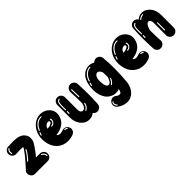

<svg xmlns="http://www.w3.org/2000/svg" viewBox="168 -1713 3043 3043"><g transform="rotate(-45 1689.0 -191.5)"><path d="M135.1 -1Q107.4 -1 84.9 -17.3Q62.4 -33.7 53 -60.4Q48 -74.8 48 -88.6Q48 -127.2 80.7 -155.4Q81.2 -155.9 81.2 -156.4Q95 -171.3 128.2 -207.7Q161.4 -244.1 202 -292.6Q252 -352.5 287.1 -405.4Q297 -421.3 303 -435.1Q300.5 -435.6 298 -436.6Q294.6 -437.1 289.6 -437.1Q270.8 -439.6 249.5 -439.6Q222.8 -439.6 194.1 -437.6Q167.8 -435.6 144.1 -435.6H143.1Q106.9 -435.6 81.7 -461.1Q56.4 -486.6 56.4 -522.3Q56.4 -558.4 81.7 -583.4Q106.9 -608.4 143.1 -608.4H144.1Q153 -608.4 170.8 -609.4Q202 -611.9 246 -611.9H255Q280.2 -611.9 305.9 -608.9Q356.9 -607.4 413.4 -578.7Q442.6 -561.9 464.9 -527.5Q487.1 -493.1 487.1 -453.5Q487.1 -409.4 473.3 -380.2Q459.4 -351 440.1 -324.3Q435.6 -318.3 431.7 -311.9Q387.6 -246 334.7 -182.2L328.2 -174.8H415.8Q452 -174.8 477.7 -149.8Q503.5 -124.8 503.5 -88.1Q503.5 -52.5 478.2 -27.2Q453 -2 416.8 -2H147.5Q141.1 -1 135.1 -1ZM100 -483.7H102.5Q105.4 -484.7 106.9 -487.1Q108.4 -489.6 108.4 -492.6V-494.1Q105 -505.4 105 -518.3Q105 -525.7 106.4 -534.2Q109.9 -555.4 128.7 -569.8Q132.2 -573.8 132.2 -577.2Q132.2 -580.7 130 -582.9Q127.7 -585.1 124.3 -585.1Q121.3 -585.1 118.8 -583.7Q94.1 -564.9 89.6 -537.6Q87.1 -527.7 87.1 -517.8Q87.1 -503 91.6 -489.6Q94.1 -483.7 100 -483.7ZM193.1 -218.8Q196 -218.8 198 -220.8Q218.3 -238.1 253.5 -283.7Q288.1 -328.7 311.4 -370.8L312.4 -374.8Q312.4 -378.2 309.9 -380.9Q307.4 -383.7 303.5 -383.7L303 -383.2Q298 -383.2 296 -378.2Q274.8 -338.6 239.6 -294.1Q222.3 -272.8 208.2 -256.4Q194.1 -240.1 187.1 -234.2Q184.2 -231.7 184.2 -227.7Q184.2 -225.2 185.6 -222.3Q188.6 -218.8 193.1 -218.8ZM472.3 -64.4Q475.7 -64.4 478.2 -66.6Q480.7 -68.8 480.7 -72.3V-78.7Q480.7 -92.6 476 -104Q471.3 -115.3 464.4 -124.8Q447 -145 425.7 -154L422.8 -155Q418.8 -155 416.6 -152.2Q414.4 -149.5 414.4 -146Q414.4 -141.6 419.3 -138.1Q436.6 -130.7 450.5 -114.4Q463.4 -99.5 463.4 -78.2V-72.8Q463.4 -68.8 465.6 -66.6Q467.8 -64.4 471.3 -64.4Z M873.8 2Q772.3 2 698.5 -61.4Q646 -109.4 622.8 -174.8Q599.5 -240.1 599.5 -309.9Q599.5 -397 635.1 -465.6Q670.8 -534.2 730 -574.3Q789.1 -614.4 858.9 -614.4Q890.1 -614.4 921.8 -605.2Q953.5 -596 983.2 -574.8Q1014.4 -553.5 1037.1 -515.6Q1059.9 -477.7 1059.9 -430.7Q1059.9 -394.6 1043.6 -349.8Q1027.2 -305 986.1 -266.8Q923.3 -210.4 807.9 -196.5Q809.9 -194.6 811.4 -192.6Q812.9 -190.6 813.9 -189.6Q823.8 -180.2 836.4 -174.3Q849 -168.3 867.8 -168.3Q892.6 -168.3 932.2 -181.7Q946.5 -187.1 961.4 -187.1Q988.1 -187.1 1010.4 -171.8Q1032.7 -156.4 1042.6 -129.2Q1048 -114.9 1048 -100.5Q1048 -73.8 1032.2 -51.2Q1016.3 -28.7 989.1 -18.8Q929.7 2 873.8 2ZM668.3 -433.2Q673.8 -433.2 676.7 -438.1Q699.5 -494.6 741.1 -529.7Q782.7 -564.9 829.7 -564.9L841.1 -564.4Q844.1 -564.4 846.3 -566.3Q848.5 -568.3 849 -571.8Q849 -580.2 841.1 -581.2Q835.6 -581.7 830.2 -581.7H829.2Q775.2 -581.7 730.2 -543.3Q685.1 -505 660.9 -444.6L660.4 -441.1Q660.4 -435.6 665.8 -433.7ZM856.4 -342.6Q876.2 -342.6 892.3 -352.7Q908.4 -362.9 918.3 -378.2Q932.2 -398 932.2 -419.8Q932.2 -433.7 925.7 -446.5Q924.3 -448 922.3 -449.5Q920.3 -451 917.8 -451Q914.4 -451 911.6 -448.5Q908.9 -446 908.9 -442.6L910.4 -438.1Q914.4 -430.2 914.4 -419.8Q914.4 -404 904.5 -387.6Q886.1 -359.9 856.9 -359.9H855Q851.5 -359.9 848.8 -357.7Q846 -355.4 846 -352Q846 -344.1 854.5 -342.6ZM779.2 -366.8Q793.1 -366.8 819.1 -372Q845 -377.2 866.1 -389.1Q887.1 -401 887.1 -420.8Q887.1 -429.2 879 -435.1Q870.8 -441.1 858.9 -441.1Q838.1 -441.1 814.6 -424.3Q791.1 -407.4 779.2 -366.8ZM636.6 -359.4Q639.6 -359.4 642.1 -361.1Q644.6 -362.9 645 -365.8Q649 -379.2 655 -394.1Q656.9 -399.5 658.4 -404L658.9 -406.9Q658.9 -410.4 656.4 -413.1Q654 -415.8 650.5 -415.8Q645 -415.8 642.6 -409.9Q635.1 -390.1 628.7 -371.3L627.7 -368.3Q627.7 -365.3 629.2 -362.9Q630.7 -360.4 633.7 -359.9ZM1002 -140.6Q1005 -140.6 1007.4 -142.6Q1010.9 -145 1010.9 -149.5Q1010.9 -152 1008.9 -155Q1000.5 -165.3 988.4 -169.8Q976.2 -174.3 964.9 -174.3H963.9Q959.9 -173.8 958.2 -171.3Q956.4 -168.8 956.4 -165.8Q956.4 -162.4 958.4 -159.9Q960.4 -157.4 964.4 -156.9Q983.7 -156.9 995.5 -144.1Q998.5 -140.6 1002 -140.6Z M1533.2 0Q1491.1 0 1461.4 -38.1Q1442.1 -21.3 1415.8 -10.6Q1389.6 0 1354.5 0Q1308.4 0 1274.3 -17.8Q1240.1 -35.6 1211.4 -70.8Q1182.2 -105.9 1168.8 -149.8Q1155.4 -193.6 1155.4 -241.1V-524.3Q1155.4 -559.4 1179.7 -584.4Q1204 -609.4 1240.1 -610.4H1241.6Q1277.2 -610.4 1302.5 -585.1Q1327.7 -559.9 1327.7 -524.3V-241.1Q1328.7 -209.4 1343.6 -190.8Q1358.4 -172.3 1382.2 -172.3Q1404.5 -172.3 1418.6 -187.9Q1432.7 -203.5 1440.8 -224Q1449 -244.6 1453 -261.9V-288.6Q1453 -408.9 1446.5 -519.3V-525.2Q1446.5 -561.4 1472 -586.9Q1497.5 -612.4 1533.2 -612.4H1535.1Q1569.8 -610.4 1593.3 -587.4Q1616.8 -564.4 1619.3 -530.2Q1626.2 -418.3 1626.2 -297.5Q1626.2 -188.1 1619.3 -81.7Q1612.9 -22.3 1555.4 -3Q1544.6 0 1533.2 0ZM1193.6 -368.8Q1197.5 -368.8 1199.8 -371.3Q1202 -373.8 1202 -376.2L1201 -445Q1201 -495 1205.4 -517.8Q1208.9 -535.6 1216.8 -544.8Q1224.8 -554 1241.1 -560.4Q1246 -563.4 1246 -568.3Q1246 -571.8 1243.8 -574.5Q1241.6 -577.2 1237.1 -577.2L1233.7 -576.2Q1198 -562.9 1188.6 -521.3Q1183.7 -496.5 1183.7 -450Q1183.7 -419.3 1185.1 -377.2Q1185.1 -373.8 1187.6 -371.3Q1190.1 -368.8 1193.6 -368.8ZM1491.1 -368.8Q1495 -368.8 1497.3 -371.5Q1499.5 -374.3 1499.5 -377.7L1494.6 -534.2Q1494.6 -537.6 1492.1 -540.1Q1489.6 -542.6 1485.6 -542.6Q1482.2 -542.6 1479.7 -539.9Q1477.2 -537.1 1477.2 -533.7L1482.2 -377.7Q1482.2 -373.8 1484.7 -371.3Q1487.1 -368.8 1491.1 -368.8ZM1192.1 -289.6Q1195.5 -289.6 1198.3 -291.8Q1201 -294.1 1201 -297.5L1202 -338.1Q1202 -341.6 1199.3 -344.3Q1196.5 -347 1193.1 -347H1192.1Q1189.1 -347 1187.1 -344.8Q1185.1 -342.6 1184.2 -338.6L1183.7 -298Q1183.7 -294.6 1186.1 -292.1Q1188.6 -289.6 1192.1 -289.6ZM1414.9 -135.1 1418.3 -135.6Q1474.3 -166.3 1489.1 -235.1V-237.1Q1489.1 -240.6 1486.6 -243.3Q1484.2 -246 1480.7 -246Q1477.7 -246 1475.5 -243.8Q1473.3 -241.6 1472.8 -238.6Q1457.9 -177.2 1410.9 -152Q1405.9 -149 1405.9 -143.6L1406.9 -140.1Q1410.4 -135.1 1414.9 -135.1Z M1980.7 230.2Q1940.1 230.2 1906.9 219.8Q1873.8 209.4 1850.2 196.3Q1826.7 183.2 1814.1 172.8Q1801.5 162.4 1801.5 162.4Q1775.2 134.2 1775.2 100Q1775.2 66.8 1800 39.6Q1828.2 13.4 1861.4 13.4Q1895 13.4 1922.8 39.6Q1922.8 39.6 1928.5 43.8Q1934.2 48 1947 52.7Q1959.9 57.4 1980.7 57.4Q1981.2 57.4 1984.7 56.7Q1988.1 55.9 1993.3 52Q1998.5 48 2004 40.1Q2009.4 32.2 2014.1 18.6Q2018.8 5 2020.8 -16.3Q1991.1 0 1950.5 0Q1900.5 0 1855.7 -24.5Q1810.9 -49 1781.2 -89.6Q1724.8 -171.8 1724.8 -287.1V-290.6Q1724.8 -347 1734.4 -400.2Q1744.1 -453.5 1768.8 -499Q1793.6 -544.6 1837.6 -577.7Q1887.6 -612.4 1949.5 -612.4Q1955.9 -611.9 1961.4 -611.9Q1984.7 -609.9 2005.9 -603Q2026.7 -596.5 2046.5 -586.6Q2072.3 -612.9 2109.4 -614.4Q2143.6 -614.4 2167.8 -591.8Q2192.1 -569.3 2195.5 -534.7Q2206.4 -419.3 2206.4 -305.4Q2206.4 -156.9 2193.6 -9.9Q2182.2 102.5 2119.6 166.3Q2056.9 230.2 1980.7 230.2ZM1782.2 -426.2Q1788.1 -426.2 1791.1 -433.2Q1809.9 -494.1 1851 -533.2Q1892.1 -572.3 1942.1 -572.3Q1945.5 -572.3 1948.3 -575Q1951 -577.7 1951 -581.2Q1951 -584.7 1948.3 -587.4Q1945.5 -590.1 1942.1 -590.1Q1883.2 -588.1 1838.6 -545.8Q1794.1 -503.5 1773.8 -438.1V-435.6Q1773.8 -433.2 1775.2 -430.7Q1776.7 -428.2 1779.7 -427.2ZM1956.9 -172.3Q1975.7 -172.3 1989.6 -186.6Q2003.5 -201 2012.9 -220.3Q2022.3 -239.6 2028.2 -255.4Q2028.7 -256.9 2029.2 -258.4L2033.2 -267.8V-296.5L2032.7 -365.3Q2032.7 -366.8 2032.2 -368.8Q2029.2 -393.1 2009.9 -417.3Q1990.6 -441.6 1966.3 -441.6Q1950.5 -441.6 1934.7 -429Q1918.8 -416.3 1907.9 -389.6Q1897 -362.9 1897 -319.8Q1897 -252.5 1912.4 -212.4Q1927.7 -172.3 1956.9 -172.3ZM1755.9 -351Q1759.4 -351 1761.9 -353Q1764.4 -355 1765.3 -358.4Q1769.8 -377.2 1775.7 -397V-399Q1775.7 -403 1773.8 -405.7Q1771.8 -408.4 1767.3 -408.4H1766.8Q1764.4 -408.4 1762.1 -406.9Q1759.9 -405.4 1758.9 -402.5Q1756.9 -395 1755 -388.6Q1751 -374.8 1748 -361.9V-359.9Q1748 -356.9 1749.8 -354.5Q1751.5 -352 1754.5 -351ZM1989.1 -138.6Q1991.6 -138.6 1994.1 -140.1Q2018.3 -154 2035.1 -178.5Q2052 -203 2057.9 -224.8L2058.9 -227.7Q2058.9 -231.2 2056.2 -233.4Q2053.5 -235.6 2049.5 -235.6Q2047 -235.6 2044.8 -233.9Q2042.6 -232.2 2041.6 -229.2Q2036.1 -211.4 2020.3 -188.9Q2004.5 -166.3 1985.6 -155Q1981.2 -152 1981.2 -147L1982.2 -143.1Q1985.1 -138.6 1989.1 -138.6ZM1826.7 156.4Q1831.2 156.4 1833.2 153Q1835.1 150.5 1835.1 147.5Q1835.1 143.6 1831.7 140.6Q1825.7 136.6 1819.8 127.2Q1813.9 117.8 1810.9 106.9Q1809.4 100.5 1809.4 94.6Q1809.4 80.2 1819.8 69.8Q1822.8 66.8 1822.8 63.4Q1822.8 60.4 1820.5 57.9Q1818.3 55.4 1814.4 55Q1810.9 55 1808.9 56.9Q1800 64.9 1796 74.5Q1792.1 84.2 1792.1 94.1Q1792.1 102.5 1794.6 110.4Q1801.5 139.6 1821.8 155Q1823.8 156.4 1826.7 156.4Z M2576.2 2Q2474.8 2 2401 -61.4Q2348.5 -109.4 2325.2 -174.8Q2302 -240.1 2302 -309.9Q2302 -397 2337.6 -465.6Q2373.3 -534.2 2432.4 -574.3Q2491.6 -614.4 2561.4 -614.4Q2592.6 -614.4 2624.3 -605.2Q2655.9 -596 2685.6 -574.8Q2716.8 -553.5 2739.6 -515.6Q2762.4 -477.7 2762.4 -430.7Q2762.4 -394.6 2746 -349.8Q2729.7 -305 2688.6 -266.8Q2625.7 -210.4 2510.4 -196.5Q2512.4 -194.6 2513.9 -192.6Q2515.3 -190.6 2516.3 -189.6Q2526.2 -180.2 2538.9 -174.3Q2551.5 -168.3 2570.3 -168.3Q2595 -168.3 2634.7 -181.7Q2649 -187.1 2663.9 -187.1Q2690.6 -187.1 2712.9 -171.8Q2735.1 -156.4 2745 -129.2Q2750.5 -114.9 2750.5 -100.5Q2750.5 -73.8 2734.7 -51.2Q2718.8 -28.7 2691.6 -18.8Q2632.2 2 2576.2 2ZM2370.8 -433.2Q2376.2 -433.2 2379.2 -438.1Q2402 -494.6 2443.6 -529.7Q2485.1 -564.9 2532.2 -564.9L2543.6 -564.4Q2546.5 -564.4 2548.8 -566.3Q2551 -568.3 2551.5 -571.8Q2551.5 -580.2 2543.6 -581.2Q2538.1 -581.7 2532.7 -581.7H2531.7Q2477.7 -581.7 2432.7 -543.3Q2387.6 -505 2363.4 -444.6L2362.9 -441.1Q2362.9 -435.6 2368.3 -433.7ZM2558.9 -342.6Q2578.7 -342.6 2594.8 -352.7Q2610.9 -362.9 2620.8 -378.2Q2634.7 -398 2634.7 -419.8Q2634.7 -433.7 2628.2 -446.5Q2626.7 -448 2624.8 -449.5Q2622.8 -451 2620.3 -451Q2616.8 -451 2614.1 -448.5Q2611.4 -446 2611.4 -442.6L2612.9 -438.1Q2616.8 -430.2 2616.8 -419.8Q2616.8 -404 2606.9 -387.6Q2588.6 -359.9 2559.4 -359.9H2557.4Q2554 -359.9 2551.2 -357.7Q2548.5 -355.4 2548.5 -352Q2548.5 -344.1 2556.9 -342.6ZM2481.7 -366.8Q2495.5 -366.8 2521.5 -372Q2547.5 -377.2 2568.6 -389.1Q2589.6 -401 2589.6 -420.8Q2589.6 -429.2 2581.4 -435.1Q2573.3 -441.1 2561.4 -441.1Q2540.6 -441.1 2517.1 -424.3Q2493.6 -407.4 2481.7 -366.8ZM2339.1 -359.4Q2342.1 -359.4 2344.6 -361.1Q2347 -362.9 2347.5 -365.8Q2351.5 -379.2 2357.4 -394.1Q2359.4 -399.5 2360.9 -404L2361.4 -406.9Q2361.4 -410.4 2358.9 -413.1Q2356.4 -415.8 2353 -415.8Q2347.5 -415.8 2345 -409.9Q2337.6 -390.1 2331.2 -371.3L2330.2 -368.3Q2330.2 -365.3 2331.7 -362.9Q2333.2 -360.4 2336.1 -359.9ZM2704.5 -140.6Q2707.4 -140.6 2709.9 -142.6Q2713.4 -145 2713.4 -149.5Q2713.4 -152 2711.4 -155Q2703 -165.3 2690.8 -169.8Q2678.7 -174.3 2667.3 -174.3H2666.3Q2662.4 -173.8 2660.6 -171.3Q2658.9 -168.8 2658.9 -165.8Q2658.9 -162.4 2660.9 -159.9Q2662.9 -157.4 2666.8 -156.9Q2686.1 -156.9 2698 -144.1Q2701 -140.6 2704.5 -140.6Z M2955.4 0H2950.5Q2916.3 0 2891.8 -23.3Q2867.3 -46.5 2864.4 -82.2Q2857.9 -191.6 2857.9 -310.4Q2857.9 -422.3 2864.4 -530.7Q2867.3 -564.9 2890.3 -587.1Q2913.4 -609.4 2947 -611.9H2951.5Q2997 -611.9 3025.2 -569.3Q3045.5 -587.6 3071.5 -600Q3097.5 -612.4 3129.7 -612.4Q3175.7 -612.4 3209.7 -594.1Q3243.6 -575.7 3272.3 -541.1Q3302 -506.4 3315.1 -462.6Q3328.2 -418.8 3328.2 -370.8V-86.6Q3328.2 -51 3303.2 -26Q3278.2 -1 3242.1 -1Q3206.4 -1 3180.9 -26.5Q3155.4 -52 3155.4 -87.6V-370.8Q3155.4 -403 3141.8 -421.3Q3128.2 -439.6 3110.4 -439.6Q3090.6 -439.6 3075.7 -422.5Q3060.9 -405.4 3051.5 -383.7Q3042.1 -361.9 3037.6 -344.6Q3035.1 -335.6 3030.2 -328.2Q3030.2 -205.9 3036.6 -92.6L3037.6 -85.6Q3037.6 -52.5 3014.4 -27.7Q2991.1 -3 2955.4 0ZM3047.5 -538.6Q3050.5 -538.6 3053.5 -541.1Q3064.4 -552 3084.9 -561.6Q3105.4 -571.3 3124.8 -572.3Q3128.2 -572.3 3130.4 -575Q3132.7 -577.7 3132.7 -581.2Q3132.7 -584.7 3130 -587.1Q3127.2 -589.6 3123.8 -589.6Q3100 -588.1 3077.5 -577.5Q3055 -566.8 3041.6 -553.5Q3038.6 -550.5 3038.6 -547Q3038.6 -544.1 3041.1 -541.1Q3044.1 -538.6 3047.5 -538.6ZM2896 -368.8Q2900 -368.8 2902.5 -371.5Q2905 -374.3 2905 -377.7L2904 -450.5Q2904 -496 2907.9 -517.8Q2912.4 -535.6 2920.3 -544.8Q2928.2 -554 2943.6 -560.4Q2948.5 -563.4 2948.5 -568.3Q2948.5 -571.8 2946.3 -574.5Q2944.1 -577.2 2939.6 -577.2L2936.1 -576.2Q2900.5 -562.9 2891.1 -521.3Q2886.1 -496.5 2886.1 -450Q2886.1 -419.3 2887.6 -377.2Q2887.6 -373.8 2890.1 -371.3Q2892.6 -368.8 2896 -368.8ZM2894.6 -289.6Q2903 -289.6 2903.5 -297.5L2904.5 -338.1Q2904.5 -341.6 2902.2 -344.3Q2900 -347 2895.5 -347H2895Q2891.6 -347 2889.6 -344.8Q2887.6 -342.6 2886.6 -338.6Q2886.6 -325.7 2886.6 -317.6Q2886.6 -309.4 2886.1 -298Q2886.1 -294.6 2888.6 -292.1Q2891.1 -289.6 2894.6 -289.6ZM3199 -156.9Q3202 -156.9 3204.5 -159.4Q3206.9 -161.9 3206.9 -165.3V-321.8Q3206.9 -325.2 3205 -327.7Q3203 -330.2 3199 -330.2H3198Q3194.6 -330.2 3192.1 -327.7Q3189.6 -325.2 3189.6 -321.8V-165.3Q3189.6 -161.9 3192.1 -159.4Q3194.6 -156.9 3198 -156.9Z"/></g></svg>

Font: AKL FREE 002
Style: Regular
Weight: 400
Designer: AKL
Foundry: AKL
Version: Version 1.00;August 17, 2024;FontCreator 13.0.0.2675 64-bit